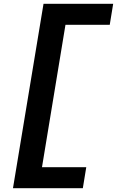

<svg xmlns="http://www.w3.org/2000/svg" viewBox="-20 -843 640 1006"><path d="M48 143 208 -823H573L555 -713H323L200 33H432L414 143Z"/></svg>

Font: Iosevka Curly Slab XBdEx
Style: Italic
Weight: 800
Width: 7
Italic angle: -9°
Monospace: yes
Designer: Belleve Invis
Foundry: Belleve Invis
Version: Version 11.1.0; ttfautohint (v1.8.3)